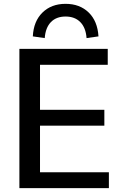

<svg xmlns="http://www.w3.org/2000/svg" viewBox="-20 -971 633 991"><path d="M80.1 -718.8H536.1V-636.7H186.5V-404.3H518.6V-322.3H186.5V-82H542V0H80.1ZM149.4 -783.2Q153.3 -861.3 199.2 -906.2Q245.1 -951.2 318.4 -951.2Q391.6 -951.2 437.5 -906.7Q483.4 -862.3 488.3 -783.2L426.8 -774.4Q422.9 -828.1 394.5 -856.9Q366.2 -885.7 318.4 -885.7Q270.5 -885.7 242.7 -856.9Q214.8 -828.1 210.9 -774.4Z"/></svg>

Font: Min Sans Medium
Style: Regular
Weight: 500
Designer: Jinseong-Kim, NotoSansCJK, Nunito
Foundry: Jinseong-Kim
Version: Version 1.400;Glyphs 3.1.2 (3151)